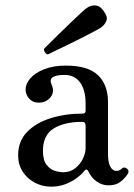

<svg xmlns="http://www.w3.org/2000/svg" viewBox="-20 -688 503 720"><path d="M171 12Q139 12 110.5 -3Q82 -18 65 -44.5Q48 -71 48 -106Q48 -158 81 -192.5Q114 -227 169 -244.5Q224 -262 290 -262Q301 -262 301 -272V-300Q301 -350 280.5 -378.5Q260 -407 222 -407Q192 -407 178.5 -399Q165 -391 173 -372Q186 -344 169.5 -323.5Q153 -303 125 -303Q103 -303 89.5 -318Q76 -333 76 -352Q76 -374 94 -394.5Q112 -415 146 -428.5Q180 -442 227 -442Q310 -442 347.5 -406Q385 -370 385 -306V-112Q385 -78 394 -62.5Q403 -47 416 -47Q428 -47 436 -55Q446 -65 458 -54Q466 -46 458 -34Q448 -19 431.5 -6Q415 7 387 7Q363 7 343 -7Q323 -21 311 -46Q305 -58 296 -47Q288 -36 270 -22Q252 -8 227 2Q202 12 171 12ZM216 -42Q243 -42 262 -57Q281 -72 291 -93Q301 -114 301 -133V-217Q301 -231 288 -231Q221 -231 181 -206Q141 -181 141 -122Q141 -87 155 -69.5Q169 -52 186.5 -47Q204 -42 216 -42ZM160 -484Q153 -485 148.5 -492Q144 -499 145 -505Q148 -508 163 -523Q178 -538 199.5 -559Q221 -580 243 -601Q265 -622 282.5 -638.5Q300 -655 307 -659Q321 -669 338.5 -667.5Q356 -666 369 -646Q385 -625 379 -610Q373 -595 359 -585Q352 -580 331 -569Q310 -558 282.5 -544Q255 -530 228 -517Q201 -504 182 -495Q163 -486 160 -484Z"/></svg>

Font: TsukuhouMincho
Style: Regular
Weight: 400
Designer: Iose
Foundry: Typographish
Version: Version 1.001; ttfautohint (v1.8.3)